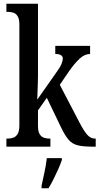

<svg xmlns="http://www.w3.org/2000/svg" viewBox="-20 -780 529 1021"><path d="M14 0V-43H23Q37 -43 51 -48Q65 -53 74 -68Q83 -83 83 -114V-650Q83 -679 74 -693.5Q65 -708 51 -712.5Q37 -717 23 -717H14V-760H182V-376Q182 -358 181 -329.5Q180 -301 179 -277Q178 -253 178 -250L277 -391Q300 -422 307 -440Q314 -458 314 -468Q314 -493 274 -493V-536H459V-493Q431 -493 404.5 -469Q378 -445 347 -401L298 -329L403 -128Q424 -87 442.5 -65Q461 -43 485 -43H489V0H477Q424 0 394.5 -7Q365 -14 345.5 -36Q326 -58 304 -104L229 -260L182 -193V-110Q182 -81 191 -66.5Q200 -52 214 -47.5Q228 -43 242 -43H248V0ZM201 208Q208 175 216.5 136Q225 97 229 61H309V71Q302 92 290 119Q278 146 264.5 173Q251 200 238 221H201Z"/></svg>

Font: Noto Serif Thai ExtraCondensed Medium
Style: Regular
Weight: 500
Width: 2
Designer: Monotype Design Team
Foundry: Monotype Imaging Inc.
Version: Version 2.002; ttfautohint (v1.8.4.7-5d5b)